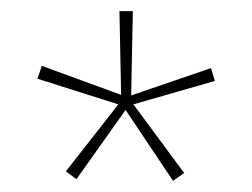

<svg xmlns="http://www.w3.org/2000/svg" viewBox="-20 -647 452 344"><path d="M219 -460 310 -337 290 -323 205 -450 117 -326 98 -340 192 -460 47 -506 55 -529 197 -477 194 -627H218L215 -476L358 -525L365 -502Z"/></svg>

Font: Blinker Thin
Style: Regular
Weight: 100
Designer: Juergen Huber
Foundry: supertype
Version: Version 1.017;hotconv 1.0.117;makeotfexe 2.5.65602